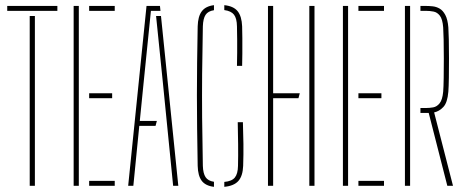

<svg xmlns="http://www.w3.org/2000/svg" viewBox="-20 -719 1798 743"><path d="M95 0V-657H115V0ZM8 -677V-696H202V-677Z M265 0V-696H285V0ZM325 0V-19H424V0ZM325 -339V-358H414V-339ZM325 -677V-696H424V-677Z M476 0 547 -696H599L601 -677H564L536 -401L521 -251H587L582 -232H519L496 0ZM650 0 610 -402 584 -657H603L670 0Z M808 4Q775 0 760.5 -19.5Q746 -39 745 -77Q743.5 -155 742.8 -221.8Q742 -288.5 742 -350.8Q742 -413 742.8 -478Q743.5 -543 745 -617Q746 -655.5 760.8 -675.2Q775.5 -695 808 -699V-679.5Q785 -676 775.5 -661.5Q766 -647 765 -617Q763 -518.5 762.2 -433.2Q761.5 -348 762.2 -262.2Q763 -176.5 765 -77Q766 -48 775.5 -33.5Q785 -19 808 -15.5ZM848 4V-15Q877 -17.5 888.8 -32Q900.5 -46.5 901 -77Q902 -116 901.5 -160Q901 -204 900 -246H920Q921.5 -201 922 -162Q922.5 -123 921 -77Q919.5 -38 902.5 -18.8Q885.5 0.5 848 4ZM897 -464Q897.5 -489.5 897.8 -515Q898 -540.5 897.8 -566Q897.5 -591.5 897 -617Q896.5 -648 885.5 -662.2Q874.5 -676.5 848 -680V-699Q883.5 -695.5 899.5 -675.8Q915.5 -656 917 -617Q917.5 -601.5 917.8 -571.8Q918 -542 917.8 -511.5Q917.5 -481 917 -464Z M1017 0V-696H1037V-358H1140L1135 -339H1037V0ZM1177 0V-696H1197V0Z M1307 0V-696H1327V0ZM1367 0V-19H1466V0ZM1367 -339V-358H1456V-339ZM1367 -677V-696H1466V-677Z M1547 0V-696H1567V0ZM1733 0H1711L1639 -282H1607V-301H1628Q1642 -301 1656.2 -303.5Q1670.5 -306 1681.2 -319.2Q1692 -332.5 1695 -364Q1696.5 -382 1697 -417.2Q1697.5 -452.5 1697.5 -492.2Q1697.5 -532 1696.8 -565.5Q1696 -599 1695 -613Q1692.5 -645 1682.2 -658.2Q1672 -671.5 1657.8 -674.2Q1643.5 -677 1629 -677H1607V-696H1629Q1641 -696 1654.8 -694.5Q1668.5 -693 1681.2 -685.8Q1694 -678.5 1703.2 -661.2Q1712.5 -644 1715 -613Q1716 -599 1716.8 -566Q1717.5 -533 1717.5 -493.2Q1717.5 -453.5 1717 -418.2Q1716.5 -383 1715 -364Q1711.5 -321.5 1695.5 -304.8Q1679.5 -288 1660 -284Z"/></svg>

Font: Big Shoulders Stencil Display SC Thin
Style: Regular
Weight: 100
Designer: Patric King
Foundry: XO Type Co
Version: Version 2.001